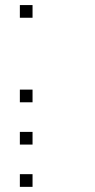

<svg xmlns="http://www.w3.org/2000/svg" viewBox="-20 -795 373 757"><path d="M108.3 -108.3V-58.3H58.3V-108.3ZM108.3 -275V-225H58.3V-275ZM108.3 -441.7V-391.7H58.3V-441.7ZM108.3 -775V-725H58.3V-775Z"/></svg>

Font: 0xA000-Boxes
Style: Boxes
Weight: 400
Version: Version 0.1